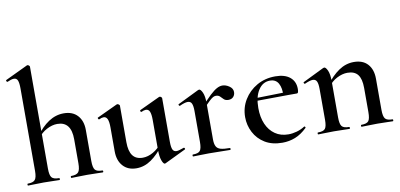

<svg xmlns="http://www.w3.org/2000/svg" viewBox="-70 -943 2444 1173"><g transform="rotate(-10 1152.5 -356.0)"><path d="M23 0Q20 0 20 -6Q20 -12 23 -12Q56 -12 68 -26Q80 -40 80 -81V-592Q80 -627 73.5 -642.5Q67 -658 50 -658Q35 -658 9 -646Q6 -645 3 -650.5Q0 -656 3 -658L142 -724Q144 -725 144.5 -725Q145 -725 146 -725Q151 -725 155.5 -721Q160 -717 160 -714V-81Q160 -40 171.5 -26Q183 -12 217 -12Q221 -12 221 -6Q221 0 217 0Q198 0 173.5 -1Q149 -2 120 -2Q92 -2 67 -1Q42 0 23 0ZM292 0Q289 0 289 -6Q289 -12 292 -12Q325 -12 337 -26Q349 -40 349 -81V-230Q349 -340 263 -340Q231 -340 197 -322Q163 -304 142 -273L137 -285Q175 -339 219 -368Q263 -397 313 -397Q368 -397 398.5 -363.5Q429 -330 429 -274V-81Q429 -40 440.5 -26Q452 -12 486 -12Q490 -12 490 -6Q490 0 486 0Q467 0 442.5 -1Q418 -2 389 -2Q361 -2 336 -1Q311 0 292 0Z M694 11Q641 11 610.5 -23Q580 -57 580 -114V-263Q580 -298 572.5 -314.5Q565 -331 549 -331Q537 -331 521 -323Q517 -322 514.5 -328Q512 -334 515 -335L641 -394Q644 -395 646 -395Q650 -395 655 -391Q660 -387 660 -384V-157Q660 -101 680.5 -73.5Q701 -46 743 -46Q775 -46 807.5 -64.5Q840 -83 861 -113L867 -101Q829 -49 786 -19Q743 11 694 11ZM922 -384V-113Q922 -79 929 -64.5Q936 -50 953 -50Q961 -50 972 -53.5Q983 -57 998 -62Q1002 -64 1005 -58.5Q1008 -53 1004 -51L873 12Q871 13 869 13Q860 13 851 -11Q842 -35 842 -79V-263Q842 -298 835 -314.5Q828 -331 811 -331Q799 -331 783 -323Q779 -322 777 -328Q775 -334 778 -335L904 -394Q906 -395 908 -395Q913 -395 917.5 -391Q922 -387 922 -384Z M1161 -271 1154 -283Q1192 -328 1218.5 -352.5Q1245 -377 1263 -386.5Q1281 -396 1297 -396Q1318 -396 1339.5 -381.5Q1361 -367 1361 -345Q1361 -327 1350 -315Q1339 -303 1319 -303Q1301 -303 1291 -313Q1281 -323 1272 -332Q1263 -341 1247 -341Q1239 -341 1230 -336.5Q1221 -332 1205 -317Q1189 -302 1161 -271ZM1047 0Q1044 0 1044 -6Q1044 -12 1047 -12Q1081 -12 1092 -26Q1103 -40 1103 -81V-272Q1103 -304 1096 -319Q1089 -334 1071 -334Q1062 -334 1049 -330Q1036 -326 1021 -319Q1017 -318 1014.5 -323.5Q1012 -329 1015 -330L1146 -394Q1151 -396 1153 -396Q1163 -396 1173.5 -373Q1184 -350 1184 -306V-81Q1184 -54 1192 -38.5Q1200 -23 1220 -17.5Q1240 -12 1276 -12Q1280 -12 1280 -6Q1280 0 1276 0Q1250 0 1216.5 -1Q1183 -2 1144 -2Q1117 -2 1091.5 -1Q1066 0 1047 0Z M1599 12Q1535 12 1491 -15Q1447 -42 1424 -86.5Q1401 -131 1401 -181Q1401 -240 1430.5 -288.5Q1460 -337 1510.5 -366Q1561 -395 1625 -395Q1684 -395 1716 -368.5Q1748 -342 1748 -296Q1748 -285 1746 -277Q1744 -269 1737 -269H1654Q1657 -317 1641 -346Q1625 -375 1589 -375Q1544 -375 1517 -333.5Q1490 -292 1490 -222Q1490 -165 1508.5 -122.5Q1527 -80 1561.5 -56Q1596 -32 1644 -32Q1669 -32 1696 -39.5Q1723 -47 1746 -62Q1748 -64 1751.5 -60Q1755 -56 1753 -53Q1717 -18 1679 -3Q1641 12 1599 12ZM1461 -267 1460 -284 1682 -289V-269Z M2092 0Q2089 0 2089 -6Q2089 -12 2092 -12Q2126 -12 2137 -26Q2148 -40 2148 -81V-231Q2148 -287 2127.5 -313.5Q2107 -340 2063 -340Q2031 -340 1997.5 -322.5Q1964 -305 1942 -274L1937 -286Q1976 -339 2019.5 -368.5Q2063 -398 2113 -398Q2169 -398 2199 -364.5Q2229 -331 2229 -274V-81Q2229 -40 2240.5 -26Q2252 -12 2286 -12Q2289 -12 2289 -6Q2289 0 2286 0Q2267 0 2242 -1Q2217 -2 2189 -2Q2162 -2 2136.5 -1Q2111 0 2092 0ZM1823 0Q1820 0 1820 -6Q1820 -12 1823 -12Q1857 -12 1868 -26Q1879 -40 1879 -81V-272Q1879 -304 1872 -319Q1865 -334 1847 -334Q1838 -334 1825 -330Q1812 -326 1797 -319Q1793 -318 1790.5 -323.5Q1788 -329 1791 -330L1922 -394Q1927 -396 1929 -396Q1939 -396 1949.5 -373Q1960 -350 1960 -306V-81Q1960 -40 1971.5 -26Q1983 -12 2017 -12Q2020 -12 2020 -6Q2020 0 2017 0Q1998 0 1973 -1Q1948 -2 1920 -2Q1893 -2 1867.5 -1Q1842 0 1823 0Z"/></g></svg>

Font: Cormorant SemiBold
Style: Regular
Weight: 600
Designer: Christian Thalmann (Catharsis Fonts)
Foundry: Catharsis Fonts
Version: Version 4.000